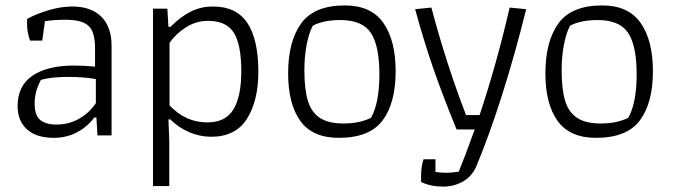

<svg xmlns="http://www.w3.org/2000/svg" viewBox="-20 -500 2486 709"><path d="M45 -108Q45 -183 100 -220.5Q155 -258 254 -258Q287 -258 331 -254V-322Q331 -382 307 -404.5Q283 -427 223 -427Q181 -427 146 -422L136 -350H91Q80 -381 80 -411V-430Q112 -448 158.5 -462Q205 -476 247 -476Q316 -476 354 -438.5Q392 -401 392 -331V0H340L336 -66H328Q302 -31 263.5 -11Q225 9 179 9Q114 9 79.5 -22.5Q45 -54 45 -108ZM334 -119V-208Q289 -216 234 -216Q168 -216 131 -205Q119 -182 113.5 -161.5Q108 -141 108 -117Q108 -74 128.5 -57Q149 -40 189 -40Q233 -40 271 -61Q309 -82 334 -119Z M545 -468H598L602 -401H610Q645 -437 683 -456.5Q721 -476 767 -476Q853 -476 893.5 -415Q934 -354 934 -235Q934 -128 892 -61.5Q850 5 760 5Q718 5 678.5 -12Q639 -29 609 -59H602L605 18V187H545ZM871 -237Q871 -335 843.5 -379Q816 -423 748 -423Q705 -423 668 -400Q631 -377 606 -342V-111Q665 -48 746 -48Q813 -48 842 -96Q871 -144 871 -237Z M1044 -229Q1044 -347 1092 -413.5Q1140 -480 1254 -480Q1350 -480 1395.5 -415.5Q1441 -351 1441 -237Q1441 -120 1393 -55.5Q1345 9 1231 9Q1134 9 1089 -53.5Q1044 -116 1044 -229ZM1350 -65Q1381 -120 1381 -225Q1381 -331 1349.5 -378.5Q1318 -426 1237 -426Q1174 -426 1135 -405Q1121 -379 1112.5 -335.5Q1104 -292 1104 -240Q1104 -170 1117 -127.5Q1130 -85 1161.5 -64.5Q1193 -44 1248 -44Q1308 -44 1350 -65Z M1535 172V147Q1535 115 1544 88H1588V135Q1606 138 1630 138Q1646 138 1674 134Q1696 81 1733 -22H1666Q1614 -149 1579 -250.5Q1544 -352 1513 -466L1573 -472Q1628 -264 1701 -75H1751Q1814 -264 1862 -472L1923 -466Q1883 -304 1835 -152.5Q1787 -1 1739 114Q1723 151 1690 170Q1657 189 1617 189Q1569 189 1535 172Z M1994 -229Q1994 -347 2042 -413.5Q2090 -480 2204 -480Q2300 -480 2345.5 -415.5Q2391 -351 2391 -237Q2391 -120 2343 -55.5Q2295 9 2181 9Q2084 9 2039 -53.5Q1994 -116 1994 -229ZM2300 -65Q2331 -120 2331 -225Q2331 -331 2299.5 -378.5Q2268 -426 2187 -426Q2124 -426 2085 -405Q2071 -379 2062.5 -335.5Q2054 -292 2054 -240Q2054 -170 2067 -127.5Q2080 -85 2111.5 -64.5Q2143 -44 2198 -44Q2258 -44 2300 -65Z"/></svg>

Font: Athiti
Style: Regular
Weight: 400
Designer: CadsonDemak Team
Foundry: CadsonDemak
Version: Version 1.033